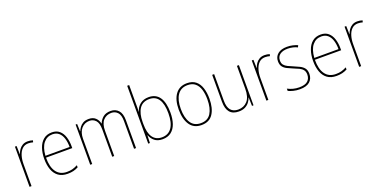

<svg xmlns="http://www.w3.org/2000/svg" viewBox="-17 -1560 4697 2370"><g transform="rotate(-20 2332.0 -375.0)"><path d="M252 -536Q290 -536 320 -525L313 -501Q299 -505 284.5 -507.5Q270 -510 252 -510Q204 -510 172.5 -480Q141 -450 125.5 -400Q110 -350 110 -290V0H84V-528H106L109 -420H111Q120 -449 138 -475.5Q156 -502 184.5 -519Q213 -536 252 -536Z M570 -538Q632 -538 670 -504.5Q708 -471 725.5 -416Q743 -361 743 -295V-269H398Q397 -146 444.5 -80.5Q492 -15 583 -15Q623 -15 654 -23Q685 -31 724 -51V-23Q692 -6 658.5 2Q625 10 583 10Q509 10 462.5 -24.5Q416 -59 394 -120Q372 -181 372 -261Q372 -338 393.5 -401Q415 -464 459 -501Q503 -538 570 -538ZM570 -513Q498 -513 452.5 -457.5Q407 -402 399 -293H717Q717 -356 701.5 -406Q686 -456 653.5 -484.5Q621 -513 570 -513Z M1344 -538Q1406 -538 1444.5 -496Q1483 -454 1483 -366V0H1457V-364Q1457 -444 1424.5 -478.5Q1392 -513 1344 -513Q1278 -513 1237 -468Q1196 -423 1196 -331V0H1170V-358Q1170 -443 1137 -478Q1104 -513 1056 -513Q991 -513 949 -464.5Q907 -416 907 -329V0H881V-528H901L905 -431H907Q916 -454 933.5 -479Q951 -504 980.5 -521Q1010 -538 1056 -538Q1110 -538 1142.5 -508.5Q1175 -479 1186 -430H1188Q1206 -477 1243.5 -507.5Q1281 -538 1344 -538Z M1669 -509Q1669 -488 1669 -459.5Q1669 -431 1668 -410H1670Q1684 -466 1729 -502Q1774 -538 1842 -538Q1936 -538 1984 -469Q2032 -400 2032 -267Q2032 -185 2010.5 -122.5Q1989 -60 1944 -25Q1899 10 1830 10Q1766 10 1727 -21.5Q1688 -53 1671 -101H1669L1665 0H1643V-760H1669ZM1842 -513Q1754 -513 1711.5 -449Q1669 -385 1669 -274V-248Q1669 -131 1710.5 -73Q1752 -15 1830 -15Q1915 -15 1960 -79.5Q2005 -144 2005 -267Q2005 -513 1842 -513Z M2543 -264Q2543 -139 2494 -64.5Q2445 10 2342 10Q2241 10 2190.5 -64.5Q2140 -139 2140 -265Q2140 -393 2193 -465.5Q2246 -538 2345 -538Q2416 -538 2459.5 -502.5Q2503 -467 2523 -405Q2543 -343 2543 -264ZM2167 -265Q2167 -150 2210 -82.5Q2253 -15 2342 -15Q2432 -15 2474 -81.5Q2516 -148 2516 -264Q2516 -336 2499.5 -392Q2483 -448 2445 -480.5Q2407 -513 2345 -513Q2257 -513 2212 -447.5Q2167 -382 2167 -265Z M3026 -528V0H3006L3003 -111H3001Q2991 -81 2970.5 -53.5Q2950 -26 2916 -8Q2882 10 2831 10Q2675 10 2675 -174V-528H2701V-179Q2701 -94 2735 -54.5Q2769 -15 2832 -15Q2907 -15 2953.5 -66.5Q3000 -118 3000 -227V-528Z M3363 -536Q3401 -536 3431 -525L3424 -501Q3410 -505 3395.5 -507.5Q3381 -510 3363 -510Q3315 -510 3283.5 -480Q3252 -450 3236.5 -400Q3221 -350 3221 -290V0H3195V-528H3217L3220 -420H3222Q3231 -449 3249 -475.5Q3267 -502 3295.5 -519Q3324 -536 3363 -536Z M3807 -130Q3807 -66 3764 -28Q3721 10 3634 10Q3586 10 3546.5 -0.5Q3507 -11 3483 -23V-53Q3516 -35 3554.5 -25Q3593 -15 3634 -15Q3711 -15 3745.5 -46Q3780 -77 3780 -131Q3780 -168 3762.5 -191Q3745 -214 3714 -229Q3683 -244 3644 -259Q3603 -276 3569 -292.5Q3535 -309 3515 -335.5Q3495 -362 3495 -407Q3495 -466 3538 -502Q3581 -538 3660 -538Q3700 -538 3735.5 -529.5Q3771 -521 3798 -509L3786 -484Q3763 -497 3728.5 -505Q3694 -513 3660 -513Q3596 -513 3558.5 -486Q3521 -459 3521 -407Q3521 -370 3538.5 -349Q3556 -328 3585.5 -313.5Q3615 -299 3652 -284Q3692 -267 3727.5 -250Q3763 -233 3785 -205.5Q3807 -178 3807 -130Z M4102 -538Q4164 -538 4202 -504.5Q4240 -471 4257.5 -416Q4275 -361 4275 -295V-269H3930Q3929 -146 3976.5 -80.5Q4024 -15 4115 -15Q4155 -15 4186 -23Q4217 -31 4256 -51V-23Q4224 -6 4190.5 2Q4157 10 4115 10Q4041 10 3994.5 -24.5Q3948 -59 3926 -120Q3904 -181 3904 -261Q3904 -338 3925.5 -401Q3947 -464 3991 -501Q4035 -538 4102 -538ZM4102 -513Q4030 -513 3984.5 -457.5Q3939 -402 3931 -293H4249Q4249 -356 4233.5 -406Q4218 -456 4185.5 -484.5Q4153 -513 4102 -513Z M4582 -536Q4620 -536 4650 -525L4643 -501Q4629 -505 4614.5 -507.5Q4600 -510 4582 -510Q4534 -510 4502.5 -480Q4471 -450 4455.5 -400Q4440 -350 4440 -290V0H4414V-528H4436L4439 -420H4441Q4450 -449 4468 -475.5Q4486 -502 4514.5 -519Q4543 -536 4582 -536Z"/></g></svg>

Font: Noto Sans Khmer UI SemiCondensed Thin
Style: Regular
Weight: 100
Width: 4
Designer: Danh Hong and the Monotype Design Team
Foundry: Monotype Imaging Inc.
Version: Version 2.002; ttfautohint (v1.8.4.7-5d5b)